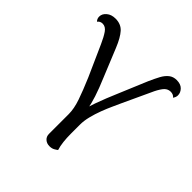

<svg xmlns="http://www.w3.org/2000/svg" viewBox="-190 -845 999 999"><g transform="rotate(45 310.0 -345.5)"><path d="M323 11Q303 11 289.5 -1Q276 -13 276 -33V-178Q276 -218 259 -267.5Q242 -317 213 -385L137 -555Q121 -591 105.5 -613.5Q90 -636 68 -636Q59 -636 52 -632.5Q45 -629 40 -622Q29 -633 29 -649Q29 -670 48 -686Q67 -702 97 -702Q137 -702 160.5 -676Q184 -650 206 -596L269 -442Q294 -383 307.5 -341Q321 -299 326.5 -266.5Q332 -234 332 -203L309 -202Q309 -226 316 -255Q323 -284 334 -315Q345 -346 356.5 -374.5Q368 -403 377 -424L447 -591Q462 -625 475 -649Q488 -673 505.5 -687Q523 -701 548 -701Q578 -701 593.5 -685Q609 -669 609 -649Q609 -635 599 -622Q595 -629 586.5 -632.5Q578 -636 569 -636Q545 -636 529 -614.5Q513 -593 500 -563L429 -410Q422 -394 409.5 -367Q397 -340 384.5 -307Q372 -274 364 -241.5Q356 -209 356 -182V-112Q356 -84 359 -56.5Q362 -29 369 -7Q363 -2 351.5 4.5Q340 11 323 11Z"/></g></svg>

Font: Arima
Style: Regular
Weight: 400
Designer: Joana Correia and Natanael Gama
Foundry: NDISCOVER
Version: Version 1.101;gftools[0.9.23]